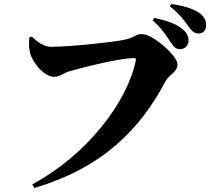

<svg xmlns="http://www.w3.org/2000/svg" viewBox="-20 -875 1042 952"><path d="M827 -664C842 -641 855 -631 872 -631C897 -631 915 -650 915 -673C915 -692 909 -709 889 -727C855 -758 803 -774 745 -786L737 -774C786 -730 809 -692 827 -664ZM913 -746C931 -721 943 -709 964 -709C988 -709 1002 -725 1002 -749C1002 -773 993 -793 968 -811C938 -832 889 -847 829 -855L822 -844C878 -799 897 -768 913 -746ZM235 -643C197 -643 170 -664 137 -694L125 -689C124 -663 122 -643 129 -613C139 -569 197 -494 249 -494C274 -494 301 -515 322 -521C379 -537 567 -587 647 -587C652 -587 655 -583 654 -578C612 -366 406 -103 140 39L150 57C489 -43 674 -233 802 -474C819 -506 860 -517 860 -557C860 -597 739 -706 684 -706C651 -706 651 -690 602 -679C545 -666 327 -643 235 -643Z"/></svg>

Font: Noto Serif CJK SC Black
Style: Regular
Weight: 900
Designer: Ryoko NISHIZUKA 西塚涼子 (kana & ideographs); Frank Grießhammer (Latin, Greek & Cyrillic); Wenlong ZHANG 张文龙 (bopomofo); San
Foundry: Adobe
Version: Version 2.001;hotconv 1.1.0;makeotfexe 2.6.0